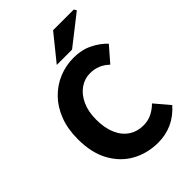

<svg xmlns="http://www.w3.org/2000/svg" viewBox="-250 -962 1081 1081"><g transform="rotate(-45 291.0 -421.5)"><path d="M352.7 12Q269.2 12 199.4 -25.6Q129.7 -63.2 87.9 -137.9Q46.2 -212.5 46.2 -322.2Q46.2 -403.3 70.6 -466.8Q95 -530.3 138.2 -574.3Q181.4 -618.3 236.8 -641Q292.2 -663.8 353.6 -663.8Q417.3 -663.8 467.2 -639Q517.2 -614.2 549.9 -579.1L472.2 -489.6Q447.8 -512.8 420.1 -524.6Q392.4 -536.4 357.2 -536.4Q313.6 -536.4 277.1 -510.8Q240.6 -485.2 218.9 -438.3Q197.1 -391.5 197.1 -326.9Q197.1 -259.7 217.9 -212.4Q238.6 -165 276.2 -140.2Q313.7 -115.3 363 -115.3Q401 -115.3 431.2 -130.9Q461.4 -146.5 484 -169.5L558.1 -82Q516.4 -34.9 465 -11.4Q413.6 12 352.7 12ZM258.2 -701.8 381.8 -854.7H546.8L555.4 -839.2L379.9 -701.8Z"/></g></svg>

Font: SourceSans3VF
Style: Regular
Weight: 200
Designer: Paul D. Hunt
Foundry: Adobe
Version: Version 3.052;hotconv 1.1.0;makeotfexe 2.6.0